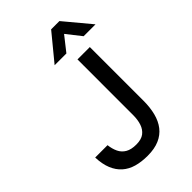

<svg xmlns="http://www.w3.org/2000/svg" viewBox="-277 -1053 1165 1165"><g transform="rotate(-45 305.5 -470.5)"><path d="M271 8Q218 8 176 -4Q134 -16 104 -42.5Q74 -69 57 -110.5Q40 -152 38 -210H144Q148 -175 161 -147.5Q174 -120 200.5 -104.5Q227 -89 270 -89Q314 -89 338 -107.5Q362 -126 372.5 -157.5Q383 -189 383 -229V-707H489V-246Q489 -189 477 -142Q465 -95 439 -61.5Q413 -28 371.5 -10Q330 8 271 8ZM260 -780 399 -949H470L611 -780H509L435 -874L361 -780Z"/></g></svg>

Font: Onest Medium
Style: Regular
Weight: 500
Designer: Dmitri Voloshin, Andrey Kudryavtsev
Foundry: Dmitri Voloshin, Andrey Kudryavtsev
Version: Version 1.000;gftools[0.9.33]